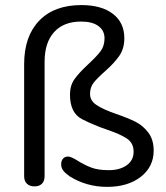

<svg xmlns="http://www.w3.org/2000/svg" viewBox="-20 -730 656 757"><path d="M247.6 -112.8Q259.3 -113.3 285.6 -96.7Q312 -80.1 339.1 -69.6Q366.2 -59.1 409.2 -59.1Q452.1 -59.1 479.5 -78.4Q506.8 -97.7 506.8 -131.8Q506.8 -166 480.5 -183.6Q454.1 -201.2 403.3 -218.3Q352.5 -235.4 304.2 -259.8Q255.9 -284.2 255.9 -356.9Q255.9 -393.1 273.9 -418.2Q292 -443.4 326.7 -475.6Q361.3 -507.8 376.7 -528.3Q392.1 -548.8 392.1 -579.1Q392.1 -609.4 368.2 -627.2Q344.2 -645 299.8 -645Q231 -645 193.4 -603.5Q155.8 -562 155.8 -485.8V-35.2Q155.8 -16.1 145.3 -5.6Q134.8 4.9 116 4.9Q97.2 4.9 86.2 -5.6Q75.2 -16.1 75.2 -35.2V-477.1Q75.2 -586.9 134.5 -648.4Q193.8 -710 300.8 -710Q379.9 -710 425 -675.5Q470.2 -641.1 470.2 -579.1Q470.2 -538.1 450 -509.3Q429.7 -480.5 396.5 -451.2Q363.3 -421.9 349.1 -403.8Q335 -385.7 335 -359.4Q335 -333 360.6 -315.9Q386.2 -298.8 435.5 -281.7Q484.9 -264.6 514.4 -249.8Q543.9 -234.9 564.9 -207Q585.9 -179.2 585.9 -136.2Q585.9 -72.3 534.9 -32.7Q483.9 6.8 402.3 6.8Q320.8 6.8 253.9 -35.2Q235.8 -48.3 228.5 -58.6Q221.2 -68.8 221.2 -82.5Q221.2 -96.2 228.5 -104.5Q235.8 -112.8 247.6 -112.8Z"/></svg>

Font: Nunito-Regular
Style: Regular
Weight: 400
Designer: Vernon Adams
Foundry: newtypography
Version: Version 3.000